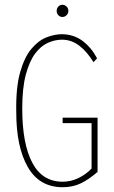

<svg xmlns="http://www.w3.org/2000/svg" viewBox="-20 -773 478 803"><path d="M242 10Q145 10 96.5 -74Q48 -158 48 -304Q46 -406 64 -470Q82 -534 111.5 -569Q141 -604 175 -617Q209 -630 240 -630Q290 -629 326.5 -601Q363 -573 386 -529L371 -513Q344 -557 311.5 -582Q279 -607 239 -607Q210 -607 180.5 -594Q151 -581 127 -549Q103 -517 88 -461Q73 -405 73 -319Q73 -172 115 -92.5Q157 -13 242 -13Q276 -13 307.5 -28Q339 -43 363 -68V-258H242V-281H388V-54Q351 -22 317.5 -6Q284 10 242 10ZM241 -702Q231 -702 224 -709.5Q217 -717 217 -727Q217 -738 224 -745.5Q231 -753 241 -753Q251 -753 258.5 -745.5Q266 -738 266 -727Q266 -717 258.5 -709.5Q251 -702 241 -702Z"/></svg>

Font: Inconsolata SemiCondensed ExtraLight
Style: Regular
Weight: 200
Width: 4
Monospace: yes
Designer: Raph Levien, Cyreal, Brenton Simpson
Foundry: Raph Levien, Cyreal, Google
Version: Version 3.100; ttfautohint (v1.8.4.7-5d5b)